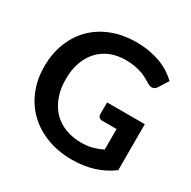

<svg xmlns="http://www.w3.org/2000/svg" viewBox="-163 -890 1053 1058"><g transform="rotate(30 363.0 -361.5)"><path d="M676.5 -362.5V-70Q621.5 -29.5 559.2 -10.8Q497 8 426 8Q337.5 8 265.8 -19.5Q194 -47 143.2 -96Q92.5 -145 65 -213Q37.5 -281 37.5 -361.5Q37.5 -443 64 -511Q90.5 -579 139.2 -628Q188 -677 257.5 -704Q327 -731 413.5 -731Q457.5 -731 495.8 -724Q534 -717 566.8 -704.8Q599.5 -692.5 626.5 -675Q653.5 -657.5 676 -636.5L637.5 -575.5Q628.5 -561 614 -557.8Q599.5 -554.5 582.5 -565Q566 -574.5 549.5 -584Q533 -593.5 512.8 -600.5Q492.5 -607.5 467.2 -612Q442 -616.5 409 -616.5Q355.5 -616.5 312.2 -598.5Q269 -580.5 238.5 -547Q208 -513.5 191.5 -466.5Q175 -419.5 175 -361.5Q175 -299.5 192.8 -250.8Q210.5 -202 242.8 -168.2Q275 -134.5 320.5 -116.8Q366 -99 422 -99Q462 -99 493.5 -107.5Q525 -116 555 -130.5V-261.5H464Q451 -261.5 443.8 -268.8Q436.5 -276 436.5 -286.5V-362.5Z"/></g></svg>

Font: LatoLatin
Style: Bold
Weight: 700
Designer: Lukasz Dziedzic with Adam Twardoch and Botio Nikoltchev
Foundry: tyPoland Lukasz Dziedzic
Version: Version 2.015; 2015-08-06; http://www.latofonts.com/